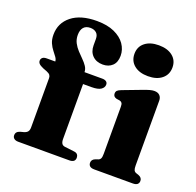

<svg xmlns="http://www.w3.org/2000/svg" viewBox="-127 -864 1018 998"><g transform="rotate(20 381.5 -365.0)"><path d="M288.1 -93.7Q288.1 -77.4 293.6 -68.5Q299.1 -59.6 312.2 -58.2L363.4 -52Q376.9 -50.7 382.7 -43.4Q388.5 -36.1 388.5 -26Q388.5 0 356.6 0H73.8Q59.4 0 51 -6.6Q42.5 -13.3 42.5 -24.8Q42.5 -35.6 48.5 -42.2Q54.4 -48.9 67.4 -52.7L84.2 -57Q99.3 -61.5 105.4 -69.8Q111.5 -78.1 111.5 -92.8V-365.5Q111.5 -375.3 106.5 -382.2Q101.5 -389.1 87.2 -394.9L65.8 -403.1Q47.8 -410.9 41.2 -418.1Q34.5 -425.3 34.5 -434.4Q34.5 -444.7 42.1 -451.3Q49.6 -457.8 65.5 -457.8H149.2L112.3 -441.1V-456.8Q112.3 -468.9 103.8 -480.8Q95.3 -492.6 84 -506.8Q72.6 -520.9 64.1 -540.1Q55.6 -559.3 55.6 -586.1Q55.6 -650.6 105.4 -690.3Q155.1 -730 244.7 -730Q302 -730 341.4 -712.3Q380.9 -694.5 401.2 -665.3Q421.5 -636 421.5 -601.8Q421.5 -565.4 401.3 -546.3Q381.1 -527.2 349.1 -527.2Q313.3 -527.2 292 -548.4Q270.7 -569.5 270.7 -605.2V-640.5Q270.7 -662.7 257.9 -673.7Q245.2 -684.7 224.5 -684.7Q200 -684.6 187.4 -669.8Q174.9 -655 174.9 -627.8Q174.9 -603.9 184.8 -584.7Q194.8 -565.5 209.6 -549.6Q224.5 -533.6 239.3 -519Q254.2 -504.3 264.1 -489.4Q274.1 -474.4 274.1 -457.3V-431.9L254.8 -457.8H372.6Q386.4 -457.8 394.4 -452Q402.4 -446.2 402.4 -435.3Q402.4 -419.1 386.5 -408.1Q370.6 -397.1 334.6 -397.1H288.1ZM689.7 -451.5V-93.3Q689.7 -75.4 693.4 -67.6Q697.1 -59.8 705.4 -56.6L720.2 -51.6Q730.9 -47.4 735.7 -40.9Q740.5 -34.5 740.5 -25.6Q740.5 -13.7 732.6 -6.8Q724.7 0 707.4 0H495Q477.8 0 469.9 -6.8Q462.1 -13.7 462.1 -25.6Q462.1 -34.4 466.8 -40.8Q471.6 -47.3 482.2 -51.5L497.4 -56.6Q505.7 -59.9 509.4 -67.6Q513.1 -75.3 513.1 -93.2V-353Q513.1 -367.5 509 -373.7Q504.9 -379.9 496.3 -381.9L477.7 -384.7Q467.8 -387.5 463.4 -393.1Q459 -398.6 459 -407.2Q459 -417.4 464.7 -423.5Q470.5 -429.6 486.3 -435.6L587.7 -474Q611.2 -483 624.8 -486.6Q638.5 -490.3 648.8 -490.3Q669.3 -490.3 679.5 -479.4Q689.7 -468.6 689.7 -451.5ZM590.3 -550.7Q542.1 -550.7 513.7 -574Q485.3 -597.3 485.3 -636.7Q485.3 -675.8 513.7 -698.6Q542.1 -721.5 590.3 -721.5Q638.6 -721.5 667 -698.6Q695.5 -675.7 695.5 -636.7Q695.5 -597.3 667 -574Q638.6 -550.7 590.3 -550.7Z"/></g></svg>

Font: Fraunces
Style: Regular
Weight: 900
Version: Version 1.000;[b76b70a41]